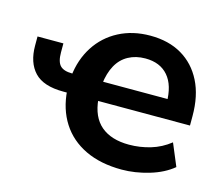

<svg xmlns="http://www.w3.org/2000/svg" viewBox="-79 -604 831 717"><g transform="rotate(15 336.5 -245.5)"><path d="M445 10Q363 10 303.5 -18.5Q244 -47 210.5 -99.5Q177 -152 172 -223L186 -215H159Q82 -215 47.5 -251.5Q13 -288 13 -354V-389H113V-354Q113 -318 127 -303.5Q141 -289 173 -289H183L173 -278Q180 -344 212.5 -394.5Q245 -445 298.5 -473Q352 -501 420 -501Q491 -501 542 -471Q593 -441 621 -385.5Q649 -330 649 -252V-215H286L293 -222Q299 -154 338.5 -120.5Q378 -87 447 -87Q489 -87 529.5 -99Q570 -111 604 -138L640 -52Q604 -22 550 -6Q496 10 445 10ZM424 -414Q387 -414 358.5 -398.5Q330 -383 313.5 -353Q297 -323 292 -280L285 -289H559L543 -274Q543 -342 512 -378Q481 -414 424 -414Z"/></g></svg>

Font: Nunito Sans 11pt
Style: Bold
Weight: 700
Version: Version 3.101;gftools[0.9.27]